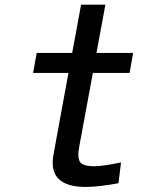

<svg xmlns="http://www.w3.org/2000/svg" viewBox="-20 -770 640 798"><path d="M199 -93.5Q199 -111 202.5 -128.5L264.5 -467H117.5L132.5 -550H280L317 -750.5H418L381 -550H533.5L518.5 -467H366L309.5 -161.5Q305.5 -140 305.5 -127Q305.5 -99 320.8 -89Q336 -79 372 -79Q407.5 -79 483 -95L472.5 -8.5Q441.5 -2.5 403.8 2.2Q366 7 337 7Q199 7 199 -93.5Z"/></svg>

Font: JuliaMono Medium
Style: Italic
Weight: 500
Italic angle: -9°
Monospace: yes
Designer: cormullion
Foundry: corm
Version: Version 0.054; ttfautohint (v1.8.4)